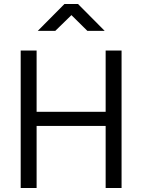

<svg xmlns="http://www.w3.org/2000/svg" viewBox="-20 -945 715 965"><path d="M84 0V-691H164V-383H511V-691H591V0H511V-312H164V0ZM170 -790 304 -925H372L506 -790H419L339 -869L258 -790Z"/></svg>

Font: Cairo Play
Style: Regular
Weight: 400
Designer: Mohamed Gaber, Accademia di Belle Arti di Urbino
Foundry: Kief Type Foundry, Accademia di Belle Arti di Urbino
Version: Version 3.119